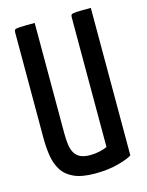

<svg xmlns="http://www.w3.org/2000/svg" viewBox="-109 -768 646 846"><g transform="rotate(-15 214.0 -345.0)"><path d="M219 10Q159 10 123 -6.5Q87 -23 69 -52Q51 -81 45 -119Q39 -157 39 -200V-682Q39 -691 43 -694.5Q47 -698 66.5 -699Q86 -700 133 -700V-197Q133 -169 136 -146Q139 -123 148 -107Q157 -91 174 -82.5Q191 -74 219 -74Q242 -74 263.5 -79Q285 -84 297 -90V-682Q297 -691 301 -694.5Q305 -698 324.5 -699Q344 -700 389 -700V-27Q371 -15 325 -2.5Q279 10 219 10Z"/></g></svg>

Font: Yanone Kaffeesatz Medium
Style: Regular
Weight: 500
Designer: Yanone (Cyrillic: Daniel Pouzeot, Huerta Tipografica, and Cyreal)
Foundry: Yanone
Version: Version 2.003